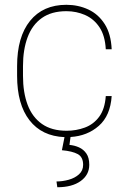

<svg xmlns="http://www.w3.org/2000/svg" viewBox="-20 -558 535 795"><path d="M255.9 -16.6Q295.4 -16.6 331.3 -29.8Q367.2 -43 390.6 -74.5Q414.1 -106 418 -160.2H442.4Q437 -79.1 389.4 -37.1Q341.8 4.9 272 9.3L267.6 42Q288.6 43.9 307.1 52.2Q325.7 60.5 337.6 77.6Q349.6 94.7 349.6 124.5Q349.6 166 314 191.7Q278.3 217.3 217.3 217.3L213.9 193.4Q238.8 193.4 264.4 186.3Q290 179.2 307.1 163.8Q324.2 148.4 324.2 124.5Q324.2 92.3 302 80.1Q279.8 67.9 236.3 64L247.1 9.8Q153.3 5.9 102.1 -60.1Q50.8 -126 50.8 -244.1V-284.2Q50.8 -405.3 104.5 -471.7Q158.2 -538.1 254.9 -538.1Q303.7 -538.1 345.5 -518.8Q387.2 -499.5 413.3 -458.7Q439.5 -418 442.4 -354H418Q415 -410.2 392.1 -444.8Q369.1 -479.5 332.8 -495.6Q296.4 -511.7 254.9 -511.7Q193.4 -511.7 153.6 -483.6Q113.8 -455.6 94.5 -404.3Q75.2 -353 75.2 -284.2V-244.1Q75.2 -174.8 94.5 -123.8Q113.8 -72.8 153.8 -44.7Q193.8 -16.6 255.9 -16.6Z"/></svg>

Font: Robert Sans Thin
Style: Regular
Weight: 100
Designer: Christian Robertson (extended by Adam Twardoch)
Foundry: Google
Version: Version 12.135;April 2, 2019;FontCreator 11.5.0.2425 64-bit;